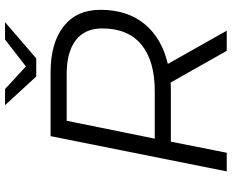

<svg xmlns="http://www.w3.org/2000/svg" viewBox="-99 -822 921 763"><g transform="rotate(-90 361.5 -440.5)"><path d="M489 -234 621 0H541L415 -223Q404 -222 379 -222H180L136 0H62L202 -700H454Q573 -700 638.5 -648Q704 -596 704 -502Q704 -395 647.5 -326.5Q591 -258 489 -234ZM630 -495Q630 -564 583 -600Q536 -636 449 -636H263L192 -286H381Q501 -286 565.5 -339Q630 -392 630 -495ZM655 -881 511 -757H439L325 -881H389L479 -798L586 -881Z"/></g></svg>

Font: Idrija
Style: Italic
Weight: 400
Italic angle: -11.3°
Designer: Julieta Ulanovsky
Foundry: Julieta Ulanovsky
Version: Version 7.200